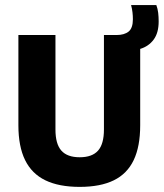

<svg xmlns="http://www.w3.org/2000/svg" viewBox="-20 -734 650 762"><path d="M296.3 7.7Q214 7.7 160.1 -18.4Q106.2 -44.5 79.6 -98.6Q53 -152.7 53 -236.8V-595H200.1V-219.9Q200.1 -162.6 223.5 -136.3Q246.9 -109.9 296.3 -109.9Q345.8 -109.9 369.2 -136.3Q392.5 -162.6 392.5 -219.9V-595H442.6Q473.3 -595 490.4 -608.7Q507.4 -622.4 507.4 -657.7Q507.4 -671 505.8 -685Q504.3 -698.9 500.2 -714H600.4Q605.9 -699.3 607.8 -683.1Q609.7 -667 609.7 -649Q609.7 -603.5 589.8 -576.8Q570 -550.1 536.4 -539.9V-236.8Q536.4 -152.7 510.6 -98.6Q484.8 -44.5 431.7 -18.4Q378.6 7.7 296.3 7.7Z"/></svg>

Font: Encode Sans SC Condensed Thin
Style: Regular
Weight: 100
Width: 3
Designer: Multiple Designers
Foundry: Impallari Type
Version: Version 3.002